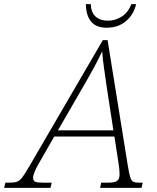

<svg xmlns="http://www.w3.org/2000/svg" viewBox="-80 -908 757 928"><path d="M-60 0 -54 -25H-37Q-12 -25 1.5 -29.5Q15 -34 27.5 -50.5Q40 -67 61 -103L417 -714H440L538 -106Q544 -69 549.5 -51.5Q555 -34 564.5 -29.5Q574 -25 593 -25H610L604 0H404L409 -25H440Q474 -25 486 -33.5Q498 -42 498 -67Q498 -78 496.5 -92Q495 -106 494 -112L473 -248H182L107 -117Q96 -98 88 -79Q80 -60 80 -50Q80 -34 90.5 -29.5Q101 -25 132 -25H170L164 0ZM322 -489 200 -278H468L437 -480Q431 -524 423.5 -574Q416 -624 414 -660Q397 -624 373.5 -580.5Q350 -537 322 -489ZM435 -774Q385 -774 360.5 -803.5Q336 -833 335 -888H359Q360 -848 382 -828Q404 -808 441 -808Q477 -808 508 -827.5Q539 -847 555 -888H578Q566 -837 528.5 -805.5Q491 -774 435 -774Z"/></svg>

Font: Noto Serif ExtraLight
Style: Italic
Weight: 200
Italic angle: -12°
Designer: Monotype Design Team
Foundry: Monotype Imaging Inc.
Version: Version 2.014; ttfautohint (v1.8.4.7-5d5b)